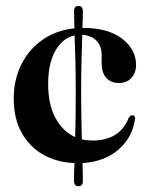

<svg xmlns="http://www.w3.org/2000/svg" viewBox="-20 -560 514 664"><path d="M260.5 -246Q260.5 -203 261.2 -160Q262 -117 263 -78Q280.5 -74 299.5 -74Q395 -74 425.5 -153.5Q433 -162 438.5 -161.5Q448 -160.5 447 -149Q438 -83.5 389 -42Q340 -0.5 265.5 4Q266 24.5 266.2 40.2Q266.5 56 266.5 66.5Q266.5 84 251 84Q236 84 236 65.5Q236 56 236.2 40.2Q236.5 24.5 237.5 4Q176 1.5 128.8 -25.5Q81.5 -52.5 54.5 -101.5Q27.5 -150.5 27.5 -219Q27.5 -284 53.5 -336.5Q79.5 -389 126.8 -422.2Q174 -455.5 237.5 -462Q237 -482 236.5 -497.5Q236 -513 236 -522Q236 -539.5 252 -539.5Q266.5 -539.5 266.5 -521.5Q266.5 -512.5 266.2 -497.8Q266 -483 265 -463.5H266.5Q354 -463.5 402.2 -426.2Q450.5 -389 450.5 -336Q450.5 -308 434.5 -290.5Q418.5 -273 391.5 -273Q363 -273 347.2 -291Q331.5 -309 331.5 -341.5V-371Q331.5 -401 313.5 -419.2Q295.5 -437.5 264.5 -439.5Q263 -398 261.8 -346.8Q260.5 -295.5 260.5 -246ZM146.5 -270.5Q146.5 -198 172.2 -151.2Q198 -104.5 240 -86Q241 -123.5 241.5 -164.2Q242 -205 242 -246Q242 -295 240.8 -345.5Q239.5 -396 238 -437.5Q197 -429 171.8 -385Q146.5 -341 146.5 -270.5Z"/></svg>

Font: Fraunces 72pt SemiBold
Style: Regular
Weight: 600
Version: Version 1.000;[b76b70a41]